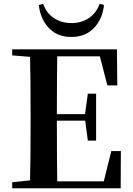

<svg xmlns="http://www.w3.org/2000/svg" viewBox="-20 -1003 706 1023"><path d="M623 0 624 -198H573L533 -37H285C284 -94 283 -201 283 -360H434L448 -254H492V-504H448L433 -395H283C283 -534 284 -637 285 -703H512L552 -548H605L603 -740H45V-708L140 -700C142 -632 143 -530 143 -394V-346C143 -210 142 -109 140 -42L45 -32V0ZM360 -806C413 -806 456 -824 487 -861C513 -891 529 -929 534 -976L511 -983C500 -952 482 -927 457 -909C430 -890 398 -880 360 -880C323 -880 291 -890 264 -909C239 -926 221 -951 210 -983L187 -976C192 -929 208 -891 234 -861C265 -824 307 -806 360 -806Z"/></svg>

Font: AllPunType Bold
Style: Regular
Weight: 700
Version: 1.0